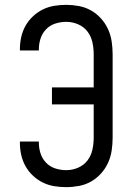

<svg xmlns="http://www.w3.org/2000/svg" viewBox="-20 -763 540 791"><path d="M253 8Q228 8 203.5 4Q179 0 156.5 -11Q134 -22 115.5 -39.5Q97 -57 85 -78.5Q73 -100 67.5 -124.5Q62 -149 62 -174V-180H140V-176Q140 -153 147 -131Q154 -109 170 -92.5Q186 -76 208 -69Q230 -62 253 -62Q278 -62 301.5 -72Q325 -82 340 -101.5Q355 -121 360.5 -145.5Q366 -170 366 -195V-333H194V-403H366V-540Q366 -565 360.5 -589.5Q355 -614 340 -633.5Q325 -653 301.5 -663Q278 -673 253 -673Q230 -673 208 -666Q186 -659 170 -642.5Q154 -626 147 -604Q140 -582 140 -559V-555H62V-561Q62 -586 67.5 -610.5Q73 -635 85 -656.5Q97 -678 115.5 -695.5Q134 -713 156.5 -724Q179 -735 203.5 -739Q228 -743 253 -743Q279 -743 305.5 -738Q332 -733 355 -720Q378 -707 396 -687Q414 -667 425 -643Q436 -619 440 -592.5Q444 -566 444 -540V-195Q444 -169 440 -142.5Q436 -116 425 -92Q414 -68 396 -48Q378 -28 355 -15Q332 -2 305.5 3Q279 8 253 8Z"/></svg>

Font: Iosevka MaddieWtf
Style: Regular
Weight: 400
Monospace: yes
Designer: Belleve Invis
Foundry: Belleve Invis
Version: Version 31.3.0; ttfautohint (v1.8.3)